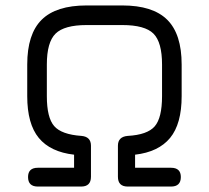

<svg xmlns="http://www.w3.org/2000/svg" viewBox="-20 -685 767 705"><path d="M80 -332V-448Q80 -560 133 -612.5Q186 -665 298 -665H429Q541 -665 594 -612.5Q647 -560 647 -448V-332Q647 -230 604.5 -178.5Q562 -127 476 -117V-69H608Q644 -69 644 -35Q644 0 608 0H449Q413 0 413 -36V-150Q413 -183 449 -186Q521 -190 548 -221Q575 -252 575 -332V-448Q575 -530 543.5 -561.5Q512 -593 429 -593H298Q216 -593 184 -561.5Q152 -530 152 -448V-332Q152 -253 179 -222Q206 -191 279 -186Q314 -183 314 -150V-36Q314 0 278 0H119Q83 0 83 -35Q83 -69 119 -69H252V-117Q165 -127 122.5 -178.5Q80 -230 80 -332Z"/></svg>

Font: Jura SemiBold
Style: Regular
Weight: 600
Designer: Daniel Johnson, Alexei Vanyashin
Foundry: Daniel Johnson
Version: Version 5.103